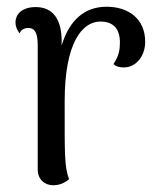

<svg xmlns="http://www.w3.org/2000/svg" viewBox="-20 -541 481 570"><path d="M296 -521C232 -521 186 -482 163 -406V-411C165 -484 137 -520 86 -520C48 -520 26 -501 26 -474C26 -463 30 -453 38 -442C44 -456 57 -458 64 -458C83 -458 92 -444 92 -406V-38C92 -8 113 9 138 9C161 9 177 -2 185 -9C171 -47 172 -82 172 -241C172 -414 224 -477 278 -477C315 -477 336 -457 336 -415C336 -393 333 -375 317 -351C323 -344 336 -340 352 -341C383 -343 411 -373 411 -417C411 -484 363 -521 296 -521Z"/></svg>

Font: Arima Koshi
Style: Regular
Weight: 400
Designer: Joana Correia and Natanael Gama
Foundry: NDISCOVER
Version: Version 1.019;PS 001.019;hotconv 1.0.88;makeotf.lib2.5.64775